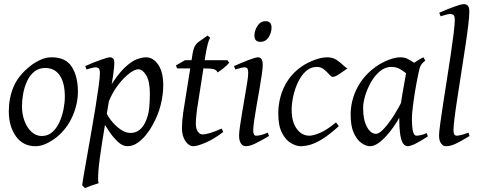

<svg xmlns="http://www.w3.org/2000/svg" viewBox="-20 -703 2356 947"><path d="M364.3 -251Q364.3 -190.9 337.9 -130.4Q311.5 -69.8 261.2 -27.8Q237.8 -8.8 210 4.6Q182.1 18.1 155.3 18.1Q92.8 18.1 58.1 -31.2Q23.4 -80.6 23.4 -154.3Q23.4 -218.8 46.6 -274.4Q69.8 -330.1 128.9 -377Q151.4 -395 179 -407.7Q206.5 -420.4 234.4 -420.4Q304.7 -420.4 334.5 -372.8Q364.3 -325.2 364.3 -251ZM299.8 -226.1Q299.8 -294.4 274.7 -331.1Q249.5 -367.7 203.1 -367.7Q170.9 -367.7 148.7 -349.4Q126.5 -331.1 113.3 -302Q100.1 -272.9 94.2 -240.5Q88.4 -208 88.4 -179.2Q88.4 -139.2 101.1 -105.7Q113.8 -72.3 136 -52.2Q158.2 -32.2 185.5 -32.2Q216.8 -32.2 238.5 -51.8Q260.3 -71.3 273.7 -101.6Q287.1 -131.8 293.5 -165Q299.8 -198.2 299.8 -226.1Z M785.2 -281.2Q785.2 -236.8 772.7 -186Q760.3 -135.3 731.4 -84Q718.3 -60.1 699.2 -36.6Q680.2 -13.2 657.2 2.4Q634.3 18.1 608.4 18.1Q585.4 18.1 563 -2.2Q540.5 -22.5 520.5 -52Q500.5 -81.5 483.9 -109.4L505.4 -145.5Q512.7 -127.9 531.2 -105Q549.8 -82 574.2 -64.7Q598.6 -47.4 623.5 -47.4Q647.9 -47.4 666 -60.8Q684.1 -74.2 695.8 -98.1Q712.9 -133.8 716.1 -172.6Q719.2 -211.4 719.2 -238.8Q719.2 -301.8 701.2 -331.5Q683.1 -361.3 661.6 -361.3Q645.5 -361.3 618.9 -341.6Q592.3 -321.8 564.5 -286.4Q536.6 -251 517.1 -204.1L514.6 -262.2Q558.1 -334 593 -367.4Q627.9 -400.9 654.8 -410.6Q681.6 -420.4 700.2 -420.4Q734.9 -420.4 760 -384.5Q785.2 -348.6 785.2 -281.2ZM543.9 -390.6Q543.9 -371.6 537.4 -327.9Q530.8 -284.2 517.3 -205.6Q503.9 -127 483.9 -2.4Q469.2 89.8 465.6 138.9Q461.9 188 466.3 200.7Q453.6 204.1 432.4 211.7Q411.1 219.2 398.9 224.6L385.3 211.4Q387.2 194.3 394.5 152.6Q401.9 110.8 411.6 54.9Q421.4 -1 432.1 -62Q442.9 -123 451.9 -179.7Q460.9 -236.3 466.8 -279.3Q472.7 -322.3 472.7 -341.3Q472.7 -361.8 466.1 -366.5Q459.5 -371.1 451.7 -371.1Q445.3 -371.1 429.9 -367.2Q414.6 -363.3 406.7 -360.4L400.4 -377Q438 -394 474.9 -407.2Q511.7 -420.4 522.5 -420.4Q531.7 -420.4 537.8 -414.3Q543.9 -408.2 543.9 -390.6Z M1110.4 -393.6Q1101.1 -381.3 1081.3 -366Q1061.5 -350.6 1053.2 -345.7Q1047.9 -358.4 1033 -362.1Q1018.1 -365.7 984.4 -365.7H854L847.2 -379.9L892.6 -406.2H1101.6ZM1081.1 -52.2Q1037.1 -18.1 995.4 0Q953.6 18.1 933.6 18.1Q911.6 18.1 894.5 -7.1Q877.4 -32.2 877.4 -71.8Q877.4 -88.9 878.9 -106.4Q880.4 -124 883.8 -148.9L927.2 -421.9Q932.6 -459 939.7 -472.7Q946.8 -486.3 958.5 -495.6L1003.9 -527.8L1016.6 -516.6Q1016.6 -516.6 1013.4 -511Q1010.3 -505.4 1005.1 -487.3Q1000 -469.2 993.7 -432.1L951.2 -159.7Q948.7 -142.6 947.3 -123Q945.8 -103.5 945.8 -94.7Q945.8 -66.9 956.1 -53.5Q966.3 -40 978.5 -40Q1008.8 -40 1073.2 -68.8Z M1319.3 -566.9Q1319.3 -541.5 1304.7 -519Q1290 -496.6 1264.2 -496.6Q1234.9 -496.6 1234.9 -527.8Q1234.9 -552.2 1250 -575.4Q1265.1 -598.6 1290 -598.6Q1319.3 -598.6 1319.3 -566.9ZM1307.1 -32.2Q1265.1 -7.8 1238.8 5.1Q1212.4 18.1 1192.4 18.1Q1177.2 18.1 1168.2 4.2Q1159.2 -9.8 1159.2 -33.7Q1159.2 -49.8 1163.8 -81.5Q1168.5 -113.3 1175 -152.3Q1181.6 -191.4 1188.2 -229.7Q1194.8 -268.1 1199.5 -298.1Q1204.1 -328.1 1204.1 -341.3Q1204.1 -361.8 1199 -366.5Q1193.8 -371.1 1185.5 -371.1Q1180.7 -371.1 1169.9 -368.4Q1159.2 -365.7 1149.9 -363Q1140.6 -360.4 1140.6 -360.4L1134.3 -377Q1171.9 -394 1206.5 -407.2Q1241.2 -420.4 1252.9 -420.4Q1275.9 -420.4 1275.9 -382.3Q1275.9 -366.7 1271.2 -334.2Q1266.6 -301.8 1259.5 -261.7Q1252.4 -221.7 1245.4 -181.4Q1238.3 -141.1 1233.6 -108.6Q1229 -76.2 1229 -60.5Q1229 -33.7 1242.7 -33.7Q1256.3 -33.7 1269.3 -37.4Q1282.2 -41 1300.3 -48.8Z M1693.8 -365.7Q1675.3 -352.1 1653.8 -337.9Q1632.3 -323.7 1620.6 -323.7Q1614.3 -323.7 1603.5 -336.2Q1592.8 -348.6 1577.6 -360.8Q1562.5 -373 1543 -373Q1512.2 -373 1489 -352.1Q1465.8 -331.1 1450.2 -298.3Q1434.6 -265.6 1426.5 -229Q1418.5 -192.4 1418.5 -160.6Q1418.5 -103 1443.1 -68.4Q1467.8 -33.7 1506.3 -33.7Q1522.9 -33.7 1555.9 -46.6Q1588.9 -59.6 1637.2 -99.1Q1640.6 -95.2 1644.8 -89.6Q1648.9 -84 1650.9 -80.6Q1604 -38.1 1569.8 -17.1Q1535.6 3.9 1509.8 11Q1483.9 18.1 1462.4 18.1Q1442.4 18.1 1416.5 3.7Q1390.6 -10.7 1371.6 -46.1Q1352.5 -81.5 1352.5 -144.5Q1352.5 -185.1 1364 -227.8Q1375.5 -270.5 1401.9 -309.6Q1428.2 -348.6 1472.2 -377.9Q1497.1 -394.5 1531.7 -407.5Q1566.4 -420.4 1593.8 -420.4Q1620.1 -420.4 1639.2 -408Q1658.2 -395.5 1671.6 -382.3Q1685.1 -369.1 1693.8 -365.7Z M2090.3 -30.3Q2051.8 -4.9 2027.6 6.6Q2003.4 18.1 1990.2 18.1Q1979.5 18.1 1970 7.1Q1960.4 -3.9 1954.8 -34.9Q1949.2 -65.9 1949.2 -126Q1949.2 -139.2 1953.6 -169.4Q1958 -199.7 1964.1 -235.6Q1970.2 -271.5 1975.8 -302Q1981.4 -332.5 1983.4 -345.7Q1987.8 -366.2 2013.2 -386Q2038.6 -405.8 2068.4 -420.4L2077.6 -404.3Q2062.5 -392.1 2056.2 -381.8Q2049.8 -371.6 2043.9 -341.3Q2034.7 -298.3 2027.3 -253.4Q2020 -208.5 2015.9 -173.3Q2011.7 -138.2 2011.7 -125Q2011.7 -73.7 2017.3 -53.7Q2022.9 -33.7 2033.7 -33.7Q2042.5 -33.7 2054.9 -36.4Q2067.4 -39.1 2085 -46.4ZM2050.3 -379.9Q2037.6 -371.1 2032.2 -357.9Q2026.9 -344.7 2023.2 -334.2Q2019.5 -323.7 2011.7 -323.7Q2003.9 -323.7 1989.5 -336.2Q1975.1 -348.6 1955.3 -360.8Q1935.5 -373 1910.6 -373Q1879.9 -373 1854.2 -351.8Q1828.6 -330.6 1810.1 -298.1Q1791.5 -265.6 1781.2 -231.2Q1771 -196.8 1771 -169.9Q1771 -112.3 1789.6 -77.6Q1808.1 -43 1835 -43Q1850.1 -43 1873.8 -68.6Q1897.5 -94.2 1921.6 -131.8Q1945.8 -169.4 1962.4 -205.1L1950.7 -125Q1939.9 -104.5 1923.1 -80.1Q1906.2 -55.7 1886 -33.2Q1865.7 -10.7 1845 3.7Q1824.2 18.1 1805.2 18.1Q1785.6 18.1 1763.2 2.7Q1740.7 -12.7 1725.1 -46.6Q1709.5 -80.6 1709.5 -136.7Q1709.5 -208 1742.7 -271.2Q1775.9 -334.5 1839.4 -377.9Q1863.8 -394.5 1896.2 -407.5Q1928.7 -420.4 1956.1 -420.4Q1976.6 -420.4 1993.9 -410.9Q2011.2 -401.4 2025.4 -391.4Q2039.6 -381.3 2050.3 -379.9Z M2295.9 -32.2Q2251.5 -4.9 2226.3 6.6Q2201.2 18.1 2178.2 18.1Q2166 18.1 2155.8 4.6Q2145.5 -8.8 2145.5 -34.7Q2145.5 -49.8 2151.1 -91.3Q2156.7 -132.8 2165.5 -190.2Q2174.3 -247.6 2184.3 -310.8Q2194.3 -374 2203.1 -433.1Q2211.9 -492.2 2217.5 -537.8Q2223.1 -583.5 2223.1 -604.5Q2223.1 -625 2215.8 -629.6Q2208.5 -634.3 2200.2 -634.3Q2195.3 -634.3 2183.8 -631.3Q2172.4 -628.4 2162.8 -625.5Q2153.3 -622.6 2153.3 -622.6L2146.5 -640.1Q2184.6 -657.2 2220 -669.9Q2255.4 -682.6 2267.6 -682.6Q2280.3 -682.6 2287.6 -674.6Q2294.9 -666.5 2294.9 -645.5Q2294.9 -622.6 2289.3 -576.4Q2283.7 -530.3 2274.7 -471.2Q2265.6 -412.1 2255.9 -348.9Q2246.1 -285.6 2237.1 -227.5Q2228 -169.4 2222.4 -125.2Q2216.8 -81.1 2216.8 -60.5Q2216.8 -45.4 2221.2 -39.6Q2225.6 -33.7 2232.4 -33.7Q2251 -33.7 2290.5 -48.8Z"/></svg>

Font: Dai Banna SIL Light
Style: Italic
Weight: 300
Italic angle: -11°
Designer: Victor Gaultney
Foundry: SIL International
Version: Version 4.000